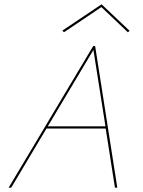

<svg xmlns="http://www.w3.org/2000/svg" viewBox="-20 -872 664 892"><path d="M582 -729 574 -722 451 -839 277 -722 270 -730 452 -852ZM422 -658 525 0H514L471 -275H196L32 0H20L413 -658ZM470 -285 414 -640 202 -285Z"/></svg>

Font: Ysabeau Infant Hairline
Style: Italic
Weight: 100
Italic angle: -12°
Designer: Christian Thalmann (Catharsis Fonts)
Version: Version 0.003